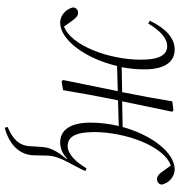

<svg xmlns="http://www.w3.org/2000/svg" viewBox="6 -506 742 793"><g transform="rotate(90 376.5 -110.0)"><path d="M569 12C593 12 616 2 636 -17L637 -14C598 33 589 58 587 94L584 140C581 183 553 209 505 229L508 241C576 223 620 182 622 121L623 68C624 12 659 -29 687 -92L676 -97C650 -54 618 -19 584 -19C548 -19 526 -47 526 -128C526 -258 584 -417 664 -445L686 -415C700 -394 709 -388 721 -388C731 -388 741 -394 743 -407C738 -434 713 -461 680 -461C611 -461 538 -366 505 -246L399 -244L442 -451L436 -456L399 -451C387 -377 376 -319 363 -254L361 -244L258 -242C264 -273 267 -304 267 -336C267 -430 229 -461 185 -461C137 -461 97 -423 66 -358L78 -352C103 -395 136 -430 170 -430C205 -430 227 -403 227 -321C227 -191 169 -33 90 -4L68 -35C54 -55 45 -62 33 -62C23 -62 13 -56 11 -42C16 -16 41 12 74 12C146 12 223 -94 253 -223L357 -226L311 0L316 6L353 0C365 -73 376 -133 389 -198L395 -227L501 -230C492 -193 487 -153 487 -114C487 -19 525 12 569 12Z"/></g></svg>

Font: Source Serif 4 Display Light
Style: Italic
Weight: 300
Italic angle: -12°
Designer: Frank Grießhammer
Foundry: Adobe Systems Incorporated
Version: Version 4.004;hotconv 1.0.117;makeotfexe 2.5.65602